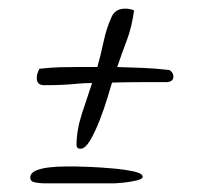

<svg xmlns="http://www.w3.org/2000/svg" viewBox="-20 -436 471 444"><path d="M166 -92Q157 -92 157 -101Q157 -135 169.5 -173.5Q182 -212 193 -244Q175 -244 160 -242.5Q145 -241 127.5 -240Q110 -239 82 -239Q65 -239 65 -256Q65 -265 71 -277Q99 -280 119 -280.5Q139 -281 157 -281H205Q213 -308 219.5 -339.5Q226 -371 239 -399Q248 -416 269 -416Q281 -416 290 -412Q285 -374 273.5 -343.5Q262 -313 251 -281Q281 -280 309.5 -279Q338 -278 372 -274Q381 -268 381 -259Q381 -246 363 -246Q332 -246 301 -246Q270 -246 239 -245Q236 -235 228.5 -210Q221 -185 210.5 -158Q200 -131 188.5 -111.5Q177 -92 166 -92ZM83 -12Q74 -12 62 -14Q50 -16 50 -25Q50 -36 63 -41.5Q76 -47 94.5 -49Q113 -51 130.5 -51Q148 -51 156 -51Q164 -51 188 -50Q212 -49 240.5 -46.5Q269 -44 289.5 -39.5Q310 -35 310 -27Q310 -22 295 -18.5Q280 -15 264 -13.5Q248 -12 243 -12Z"/></svg>

Font: Corinthia
Style: Bold
Weight: 700
Designer: Robert E. Leuschke
Foundry: Robert E. Leuschke
Version: Version 1.013; ttfautohint (v1.8.3)